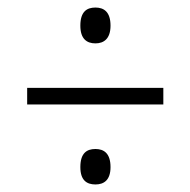

<svg xmlns="http://www.w3.org/2000/svg" viewBox="-20 -613 505 509"><path d="M233 -498C255 -498 273 -510 273 -545C273 -582 255 -593 233 -593C210 -593 193 -582 193 -545C193 -510 210 -498 233 -498ZM52 -336H413V-380H52ZM233 -124C255 -124 273 -135 273 -170C273 -207 255 -218 233 -218C210 -218 193 -207 193 -170C193 -135 210 -124 233 -124Z"/></svg>

Font: Noto Serif Devanagari Condensed Light
Style: Regular
Weight: 300
Width: 3
Designer: Universal Thirst, Indian Type Foundry and the Monotype Design Team
Foundry: Monotype Imaging Inc.
Version: Version 2.004